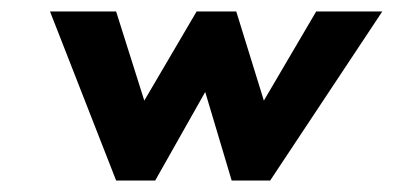

<svg xmlns="http://www.w3.org/2000/svg" viewBox="-20 -314 685 334"><path d="M250 0 337 -154 383 0H450L645 -294H530L439 -139L391 -294H322L231 -139L182 -294H67L182 0Z"/></svg>

Font: Hussar Tani
Style: Kurs
Weight: 700
Foundry: Cannot Into Space Fonts
Version: Version 0.92